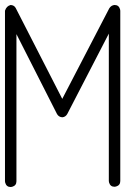

<svg xmlns="http://www.w3.org/2000/svg" viewBox="-20 -751 552 771"><path d="M440 -731Q457 -731 462 -714Q463 -710 463 -708V-24Q463 -7 446 -2Q443 -1 440 -1Q423 -1 418 -18Q417 -21 417 -24V-616L250 -293Q243 -281 230 -280Q216 -281 209 -293L46 -614V-23Q46 -6 29 -1Q26 0 23 0Q6 0 1 -17Q0 -20 0 -23V-708Q6 -727 23 -731Q37 -730 43 -719L230 -354L419 -718Q427 -730 440 -731Z"/></svg>

Font: Santa Chrismast Display
Style: Regular
Weight: 400
Designer: MUHAMMAD YONI
Version: Version 001.000